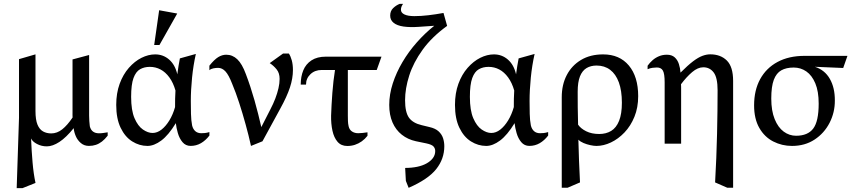

<svg xmlns="http://www.w3.org/2000/svg" viewBox="-20 -743 4410 993"><path d="M66.3 230 78.3 -134V-437.1L163.5 -461.9V-169Q163.5 -123.6 173.8 -98.6Q184.1 -73.6 202.6 -63.3Q221.1 -53 245 -53Q275.3 -53 302 -74.2Q328.6 -95.4 355.4 -135.3Q354.9 -142.6 355 -148.7Q355.1 -154.9 355.1 -160.8V-435.6L440.9 -458.6V-145.4Q440.9 -131.4 441.9 -117.3Q443 -103.1 444.5 -90Q449 -71.6 461 -62.6Q473 -53.6 492 -53.6Q502.8 -53.6 513.9 -55.2Q525 -56.7 536.9 -58.7V-41.3Q522.4 -22.8 507.3 -11Q492.2 0.7 475.8 6.1Q459.4 11.6 440 11.6Q415.3 11.6 397.9 -3.4Q380.5 -18.3 371.7 -39.4Q362.8 -60.5 361.1 -80.3Q322.4 -32 287.3 -9Q252.2 14 222 14Q195 14 171.6 1.8Q148.2 -10.3 140.7 -26.9Q143.2 37.3 148.4 97.1Q153.6 156.8 163.6 203.1L96.4 230Z M742.6 11.7Q701 11.7 663.8 -11.6Q626.6 -34.9 603.9 -82.2Q581.1 -129.4 581.1 -200.4Q581.1 -261.1 598.8 -309.6Q616.6 -358.1 646.4 -392.1Q676.3 -426.1 711.7 -443.9Q747.2 -461.7 782.6 -461.7Q824.1 -461.7 854.9 -434.8Q885.7 -407.9 897 -358.7Q899.8 -380.3 903.4 -402.3Q906.9 -424.2 910.3 -441L992.9 -464Q979.7 -405.4 973.3 -341.4Q966.9 -277.4 966.9 -220.3Q966.9 -188.6 967.7 -154.4Q968.5 -120.2 973.5 -94.6Q978 -75.4 990 -64.7Q1002.1 -54 1021 -54Q1031.1 -54 1040.2 -55Q1049.3 -55.9 1063 -59.9V-41.9Q1043.6 -16.6 1019.3 -2.5Q995 11.6 966 11.6Q940.3 11.6 924 -7.7Q907.8 -26.9 899.8 -54.7Q891.8 -82.4 889.4 -106.1Q851.5 -43.9 814.1 -16.1Q776.7 11.7 742.6 11.7ZM769 -55.3Q792.9 -55.3 815.2 -72.6Q837.4 -89.9 855.9 -120.1Q874.4 -150.4 885.4 -189.2Q885.3 -212.9 885.7 -232.1Q886.1 -251.4 887.5 -274.9Q876 -315.2 855.9 -342.7Q835.9 -370.1 810.2 -383.7Q784.6 -397.2 754.7 -397.2Q726.2 -397.2 704.5 -384.9Q682.7 -372.7 670.4 -339.3Q658.2 -305.9 658.2 -242.1Q658.2 -172.5 675.7 -131.7Q693.3 -90.8 719.2 -73.1Q745.1 -55.3 769 -55.3ZM777.4 -510.1 803.1 -690 896.6 -673 804.6 -510.1Z M1278.1 11.7Q1266 -43.1 1250.1 -100.4Q1234.3 -157.8 1216.9 -211.3Q1199.5 -264.9 1181 -308.9Q1163.1 -355.3 1146 -373.7Q1129 -392 1108 -392Q1096 -392 1083.4 -389.5Q1070.9 -387 1062.9 -380V-403.3Q1088.6 -435.3 1108.8 -447.7Q1129.1 -460 1150 -460Q1182.5 -460 1207.2 -436.5Q1232 -413 1251.5 -360Q1276.2 -295 1296.4 -223.7Q1316.5 -152.3 1331.5 -85.6L1377.9 -176.5Q1393.6 -206.4 1404 -233.8Q1414.4 -261.2 1420.2 -286.6Q1426.1 -312 1426.1 -335Q1426.1 -364.9 1410.9 -383.9Q1395.6 -403 1375 -416.6L1443.9 -466.1H1473.9Q1482.9 -453.1 1489 -431.1Q1495 -409.1 1495 -381.1Q1495 -337.6 1479.5 -290.6Q1464 -243.6 1429.6 -181.3L1337.5 -12.3Z M1776 12Q1744.4 12 1725.8 -9.6Q1707.2 -31.1 1699.4 -66.9Q1691.6 -102.7 1692.4 -144.9Q1694.1 -198.2 1698.9 -262.6Q1703.8 -327 1712.6 -381.1H1643.9Q1608.5 -381.1 1585.6 -359.3Q1562.7 -337.6 1562.7 -305.5H1535.3Q1535.3 -346.8 1548.6 -379.3Q1561.8 -411.7 1590.9 -430.8Q1620.1 -450 1665.6 -450H1953L1928.4 -381.1H1779V-145Q1779 -131 1779.5 -117Q1780 -103 1783 -90Q1787 -72 1800.5 -63Q1813.9 -54 1832.9 -54Q1842.9 -54 1855.2 -55.4Q1867.6 -56.7 1880.6 -58.7V-40.7Q1867.7 -24 1850.9 -12Q1834.1 -0.1 1815.5 6Q1797 12 1776 12Z M2093.4 228.4 2079.1 192.5 2075.4 125.5Q2109.3 125.5 2137.5 119.6Q2165.8 113.7 2186.5 102Q2207.3 90.3 2219.1 74.3Q2230.9 58.2 2230.9 38.1Q2230.9 24.8 2222.2 14.7Q2213.4 4.6 2185.1 -1.4L2130.9 -12.6Q2089.1 -21.7 2058.1 -46.3Q2027 -70.8 2010 -109.8Q1993.1 -148.8 1993.1 -200.3Q1993.1 -255.1 2011.4 -311.7Q2029.7 -368.2 2061.7 -422.2Q2093.6 -476.3 2136.1 -524.2Q2178.5 -572.1 2226 -609.7L2145 -604.1Q2100.5 -601 2067.2 -605.7Q2033.8 -610.5 2015.9 -624.9Q1998 -639.2 1998 -662.3Q1998 -686.4 2013.5 -701.2Q2028.9 -715.9 2047.4 -723.1H2064.6Q2059.6 -716.2 2056.6 -708.8Q2053.6 -701.4 2053.6 -692.7Q2053.6 -677.1 2071.5 -668.4Q2089.4 -659.6 2122.9 -659.6Q2157.2 -659.6 2195 -664.1Q2232.7 -668.5 2273.7 -676L2292.5 -609.1Q2213.8 -552.3 2165.9 -486Q2118 -419.6 2096.5 -352.3Q2075 -285 2075 -224.6Q2075 -163 2094.9 -134.7Q2114.9 -106.5 2160.7 -95.7L2201.1 -85.9Q2231.6 -79.1 2248.3 -63.7Q2264.9 -48.4 2271.4 -28.5Q2277.9 -8.5 2277.9 13.4Q2277.9 78.6 2236.2 131.4Q2194.4 184.3 2093.4 228.4Z M2494.6 11.7Q2453 11.7 2415.8 -11.6Q2378.6 -34.9 2355.9 -82.2Q2333.1 -129.4 2333.1 -200.4Q2333.1 -261.1 2350.8 -309.6Q2368.6 -358.1 2398.4 -392.1Q2428.3 -426.1 2463.7 -443.9Q2499.2 -461.7 2534.6 -461.7Q2576.1 -461.7 2606.9 -434.8Q2637.7 -407.9 2649 -358.7Q2651.8 -380.3 2655.4 -402.3Q2658.9 -424.2 2662.3 -441L2744.9 -464Q2731.7 -405.4 2725.3 -341.4Q2718.9 -277.4 2718.9 -220.3Q2718.9 -188.6 2719.7 -154.4Q2720.5 -120.2 2725.5 -94.6Q2730 -75.4 2742 -64.7Q2754.1 -54 2773 -54Q2783.1 -54 2792.2 -55Q2801.3 -55.9 2815 -59.9V-41.9Q2795.6 -16.6 2771.3 -2.5Q2747 11.6 2718 11.6Q2692.3 11.6 2676 -7.7Q2659.8 -26.9 2651.8 -54.7Q2643.8 -82.4 2641.4 -106.1Q2603.5 -43.9 2566.1 -16.1Q2528.7 11.7 2494.6 11.7ZM2521 -55.3Q2544.9 -55.3 2567.2 -72.6Q2589.4 -89.9 2607.9 -120.1Q2626.4 -150.4 2637.4 -189.2Q2637.3 -212.9 2637.7 -232.1Q2638.1 -251.4 2639.5 -274.9Q2628 -315.2 2607.9 -342.7Q2587.9 -370.1 2562.2 -383.7Q2536.6 -397.2 2506.7 -397.2Q2478.2 -397.2 2456.5 -384.9Q2434.7 -372.7 2422.4 -339.3Q2410.2 -305.9 2410.2 -242.1Q2410.2 -172.5 2427.7 -131.7Q2445.3 -90.8 2471.2 -73.1Q2497.1 -55.3 2521 -55.3Z M2885.3 228V-240.1Q2885.3 -305 2911.2 -354.6Q2937 -404.2 2984.9 -432.9Q3032.8 -461.7 3099.3 -461.7Q3184.2 -461.7 3232.4 -404.1Q3280.6 -346.4 3280.6 -245.7Q3280.6 -186.7 3261.2 -139.1Q3241.9 -91.6 3209.8 -57.9Q3177.7 -24.3 3139.7 -6.3Q3101.6 11.7 3064.9 11.7Q3051.2 11.7 3033 7.7Q3014.8 3.8 2998 -3.3Q2981.2 -10.3 2971.3 -20.6Q2972.7 31.7 2974.6 87.4Q2976.5 143.1 2979.7 200.4L2915.4 228ZM3078.9 -50Q3114.6 -50 3141 -66Q3167.3 -82 3181.8 -118Q3196.3 -154 3196.3 -212Q3196.3 -274 3180.6 -317Q3164.8 -360 3135.5 -382Q3106.3 -404 3065.4 -404Q3035.2 -404 3013.3 -390.8Q2991.4 -377.6 2979.5 -348Q2967.7 -318.4 2967.7 -268.4Q2967.7 -231.9 2968 -188.9Q2968.4 -145.9 2969.8 -98.2Q2983.2 -78.4 3011.5 -64.2Q3039.9 -50 3078.9 -50Z M3417.5 0V-317Q3417.5 -362.1 3408.3 -378Q3399.2 -394 3377.4 -394Q3367.1 -394 3354.5 -392.3Q3342 -390.6 3329.3 -385V-403Q3340.7 -419 3355.3 -431.8Q3369.8 -444.6 3388.4 -452.3Q3407 -460 3429 -460Q3454.4 -460 3469.4 -446.5Q3484.4 -432.9 3491.2 -411.6Q3498 -390.3 3499.5 -367.4Q3537.3 -405.3 3564.3 -425.8Q3591.4 -446.2 3612.7 -454.1Q3633.9 -462 3653.3 -462Q3706.8 -462 3739.2 -429.9Q3771.6 -397.7 3771.6 -324.6V228H3741.5L3678.4 200.4Q3685.7 72.4 3688.5 -50.3Q3691.3 -173.1 3691.3 -276Q3691.3 -341.4 3671.1 -368.2Q3650.9 -395 3617.3 -395Q3589.1 -395 3559.6 -370Q3530.2 -345 3502.1 -307.3Q3502.5 -301.1 3502.6 -296.6Q3502.7 -292.2 3502.7 -285.8V0Z M4076.1 11.7Q4024.2 11.7 3979.1 -11.3Q3934.1 -34.3 3907.1 -81.3Q3880.1 -128.3 3880.1 -198.3Q3880.1 -276.3 3911.5 -333.8Q3943 -391.2 4001.4 -422.6Q4059.9 -454.1 4141 -454.1H4362.9L4340.9 -391.4L4194.5 -397.6Q4245.9 -380.9 4272 -334.8Q4298.1 -288.8 4297.7 -223.6Q4298.2 -162 4270.6 -108Q4242.9 -54.1 4193 -21.2Q4143.1 11.7 4076.1 11.7ZM4097.1 -40.9Q4157.8 -40.9 4185.9 -78.1Q4214.1 -115.2 4214.1 -207Q4214.1 -270.7 4196.7 -312Q4179.3 -353.3 4150.3 -373.5Q4121.2 -393.7 4084.9 -393.7Q4046.4 -393.7 4020.8 -379.3Q3995.2 -365 3982 -330.2Q3968.9 -295.3 3968.9 -233.3Q3968.9 -170.2 3986.5 -126.9Q4004.1 -83.7 4033.2 -62.3Q4062.4 -40.9 4097.1 -40.9Z"/></svg>

Font: Ancizar Serif Light
Style: Regular
Weight: 300
Designer: Cesar Puertas, Viviana Monsalve, Julian Moncada, Julian Prieto, Jose Castro, Felipe Aragon, Mariel Hernandez, Sara Alarc
Version: Version 8.100